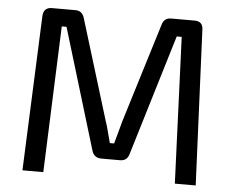

<svg xmlns="http://www.w3.org/2000/svg" viewBox="-50 -749 977 807"><g transform="rotate(5 438.5 -345.0)"><path d="M739 -690Q775 -690 775 -653L804 0H716L691 -617H670L516 -108Q508 -78 478 -78H399Q368 -78 359 -108L205 -617H185L161 0H73L100 -653Q102 -690 137 -690H237Q265 -690 274 -660L403 -239Q411 -216 416.5 -193Q422 -170 429 -146H447Q454 -170 460 -193Q466 -216 473 -241L602 -660Q610 -690 640 -690Z"/></g></svg>

Font: Exo 2
Style: Regular
Weight: 400
Designer: Natanael Gama
Foundry: Natanael Gama
Version: Version 2.010